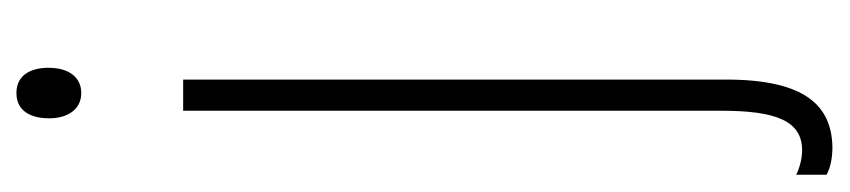

<svg xmlns="http://www.w3.org/2000/svg" viewBox="-414 -356 1009 228"><g transform="rotate(-90 90.0 -242.5)"><path d="M63 -688C63 -667 73 -650 93 -650C112 -650 123 -665 123 -689C123 -709 115 -727 93 -727C71 -727 63 -709 63 -688ZM29 242C77 241 109 211 109 116V-529H72V110C72 175 60 206 25 206C15 206 4 203 -4 199V235C3 239 14 242 29 242Z"/></g></svg>

Font: Noto Sans Devanagari UI ExtraCondensed ExtraLight
Style: Regular
Weight: 200
Width: 2
Designer: Jelle Bosma - Monotype Design Team
Foundry: Monotype Imaging Inc.
Version: Version 2.004